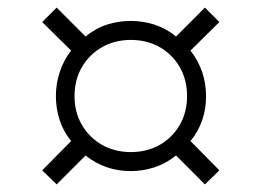

<svg xmlns="http://www.w3.org/2000/svg" viewBox="-20 -563 688 505"><path d="M129 -78 91 -115 167 -192Q146 -218.5 136.5 -248.5Q127 -278.5 127 -310Q127 -342.5 137 -373.2Q147 -404 167 -430L91 -505L129 -543L205 -467Q232 -489 262.2 -498.5Q292.5 -508 324 -508Q356.5 -508 387 -498Q417.5 -488 443 -467L519 -543L557 -505L481 -430Q522 -377 522 -310Q522 -242 481 -192L557 -115L519 -78L443 -154Q416 -132.5 385.8 -122.8Q355.5 -113 324 -113Q256.5 -113 205 -154ZM324 -163Q367 -163 400.5 -182.2Q434 -201.5 453 -234.8Q472 -268 472 -310Q472 -353 452.8 -386.5Q433.5 -420 400 -439Q366.5 -458 324 -458Q282 -458 248.5 -439Q215 -420 195.5 -386.5Q176 -353 176 -310Q176 -268 195.2 -234.8Q214.5 -201.5 248 -182.2Q281.5 -163 324 -163Z"/></svg>

Font: Geologica Thin
Style: Regular
Weight: 100
Designer: Sindre Bremnes, Frode Helland
Foundry: Monokrom Skriftforlag AS
Version: Version 1.010; ttfautohint (v1.8.4.7-5d5b);gftools[0.9.28]